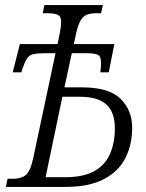

<svg xmlns="http://www.w3.org/2000/svg" viewBox="-20 -734 574 754"><path d="M3 0 10 -32H32Q63 -32 81 -46.5Q99 -61 110 -111L198 -525H155Q125 -525 109.5 -521Q94 -517 85.5 -503.5Q77 -490 67 -461L64 -450H30L58 -561H206L215 -605Q224 -652 216.5 -667Q209 -682 167 -682H148L154 -714H384L377 -682H359Q337 -682 322 -676.5Q307 -671 296.5 -653.5Q286 -636 278 -599L270 -561H429L407 -450H374L376 -468Q379 -505 369.5 -515Q360 -525 322 -525H262L233 -391H301Q408 -391 453.5 -346Q499 -301 499 -233Q499 -165 472 -112.5Q445 -60 387 -30Q329 0 237 0ZM235 -38Q308 -38 351 -62.5Q394 -87 412.5 -130.5Q431 -174 431 -229Q431 -294 397.5 -324Q364 -354 293 -354H225L159 -38Z"/></svg>

Font: Noto Serif Condensed Light
Style: Italic
Weight: 300
Width: 3
Italic angle: -12°
Designer: Monotype Design Team
Foundry: Monotype Imaging Inc.
Version: Version 2.014; ttfautohint (v1.8.4.7-5d5b)